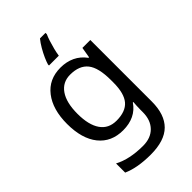

<svg xmlns="http://www.w3.org/2000/svg" viewBox="-294 -864 1203 1203"><g transform="rotate(-45 307.5 -263.0)"><path d="M275 -546Q328 -546 370.5 -526Q413 -506 443 -465H448L460 -536H530V9Q530 124 471.5 182Q413 240 290 240Q232 240 183.5 231.5Q135 223 97 206V125Q176 167 295 167Q364 167 403.5 126.5Q443 86 443 16V-5Q443 -17 444 -39.5Q445 -62 446 -71H442Q414 -30 372.5 -10Q331 10 276 10Q172 10 113.5 -63Q55 -136 55 -267Q55 -395 113.5 -470.5Q172 -546 275 -546ZM287 -472Q220 -472 183 -418.5Q146 -365 146 -266Q146 -167 182.5 -114.5Q219 -62 289 -62Q370 -62 407 -105.5Q444 -149 444 -246V-267Q444 -377 406 -424.5Q368 -472 287 -472ZM363 -754Q355 -737 346.5 -710.5Q338 -684 331 -656Q324 -628 321 -606H234V-615Q239 -633 251 -660Q263 -687 279.5 -715.5Q296 -744 314 -766H363Z"/></g></svg>

Font: Noto Sans Tangsa
Style: Regular
Weight: 400
Designer: David Williams
Foundry: Google LLC
Version: Version 1.504